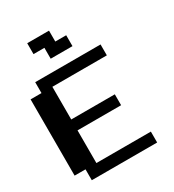

<svg xmlns="http://www.w3.org/2000/svg" viewBox="-181 -852 863 954"><g transform="rotate(-30 250.0 -375.0)"><path d="M125 -750H250V-687.5H312.5V-625H187.5V-687.5H125ZM0 -500H62.5V-562.5H437.5V-500H125V-312.5H375V-250H125V-62.5H437.5V0H62.5V-62.5H0Z"/></g></svg>

Font: NeoDunggeunmo Code
Style: Regular
Weight: 400
Monospace: yes
Version: Version 1.600